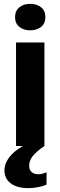

<svg xmlns="http://www.w3.org/2000/svg" viewBox="-20 -756 313 994"><path d="M63 0V-536H210V0ZM136 -599Q102 -599 80 -617Q58 -635 58 -667Q58 -700 80 -718Q102 -736 136 -736Q171 -736 193 -718Q215 -700 215 -667Q215 -635 193 -617Q171 -599 136 -599ZM126 218Q69 218 36 193.5Q3 169 3 126Q3 100 17 75Q31 50 57.5 28Q84 6 122 -13H201L210 0Q174 24 152.5 48.5Q131 73 131 102Q131 123 143.5 134.5Q156 146 179 146Q191 146 201 143Q211 140 221 136V200Q203 208 177 213Q151 218 126 218Z"/></svg>

Font: Mona Sans ExtraLight
Style: Bold
Weight: 700
Version: Version 2.000